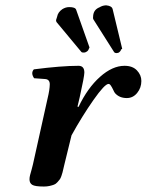

<svg xmlns="http://www.w3.org/2000/svg" viewBox="-20 -679 542 709"><path d="M266.1 -285.2 270 -284.2Q303.2 -354 349.1 -395Q395 -436 439.9 -436Q469.7 -436 485.8 -418.9Q502 -401.9 502 -379.9Q502 -355 486.6 -335.9Q471.2 -316.9 448.2 -316.9Q420.9 -316.9 404.8 -335Q402.3 -337.9 398.2 -346.9Q394 -356 389.6 -362.5Q385.3 -369.1 380.9 -369.1Q366.7 -369.1 325 -309.6Q283.2 -250 244.1 -179.2L217.8 -71.8Q216.8 -68.4 214.4 -57.4Q211.9 -46.4 210.9 -42.5Q210 -38.6 206.8 -29.3Q203.6 -20 200.4 -16.1Q197.3 -12.2 191.7 -5.9Q186 0.5 179.4 2.9Q172.9 5.4 163.3 7.6Q153.8 9.8 142.1 9.8Q108.9 9.8 98.9 3.4Q88.9 -2.9 88.9 -17.1Q88.9 -23.9 91.1 -32.5Q93.3 -41 96.7 -52.7Q100.1 -64.5 101.6 -71.8L155.8 -315.9Q163.6 -348.1 163.8 -367.2Q164.1 -386.2 146 -387.2L106 -390.1Q92.8 -409.2 105 -422.9Q207 -436 270 -436Q291.5 -436 291.5 -411.1Q291.5 -397 274.4 -320.3ZM210 -645Q222.2 -652.8 235.8 -652.8Q257.8 -652.8 261.2 -643.1L310.1 -504.9Q311 -503.9 309.6 -501.5L308.1 -499Q306.2 -492.2 300.8 -488.8Q294.9 -484.9 291 -484.9H289.1Q282.2 -484.9 280.8 -486.8L189 -597.2Q187 -601.1 187 -603Q187 -606 189 -611.1Q190.9 -616.2 190.9 -617.2Q193.8 -633.8 210 -645ZM347.2 -651.9Q358.4 -658.7 370.1 -659.2H373Q393.1 -657.2 396 -645L431.2 -499Q431.2 -498 428.7 -497.1L426.8 -496.1Q426.8 -491.2 418.9 -484.9Q413.1 -482.9 410.2 -482.9Q405.3 -482.9 401.9 -485.8L325.2 -606.9Q322.3 -610.8 324.2 -623Q327.1 -644 347.2 -651.9Z"/></svg>

Font: Linux Libertine O
Style: Semibold Italic
Weight: 600
Italic angle: -11.5°
Designer: Philipp H. Poll
Foundry: Philipp H. Poll
Version: Version 5.1.2